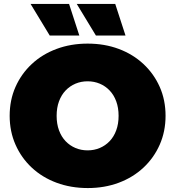

<svg xmlns="http://www.w3.org/2000/svg" viewBox="-20 -937 888 973"><path d="M425 16Q339 16 266.5 -11Q194 -38 141 -87.5Q88 -137 58.5 -204Q29 -271 29 -350Q29 -430 58.5 -496.5Q88 -563 141 -612.5Q194 -662 266.5 -689Q339 -716 424 -716Q510 -716 582 -689Q654 -662 707 -612.5Q760 -563 789.5 -496.5Q819 -430 819 -350Q819 -271 789.5 -204Q760 -137 707 -87.5Q654 -38 582 -11Q510 16 425 16ZM424 -175Q457 -175 485.5 -187Q514 -199 535.5 -221.5Q557 -244 569 -276.5Q581 -309 581 -350Q581 -391 569 -423.5Q557 -456 535.5 -478.5Q514 -501 485.5 -513Q457 -525 424 -525Q391 -525 362.5 -513Q334 -501 312.5 -478.5Q291 -456 279 -423.5Q267 -391 267 -350Q267 -309 279 -276.5Q291 -244 312.5 -221.5Q334 -199 362.5 -187Q391 -175 424 -175ZM466 -757 369 -917H564L616 -757ZM232 -757 135 -917H330L382 -757Z"/></svg>

Font: Montserrat Thin Black
Style: Regular
Weight: 900
Version: Version 9.000